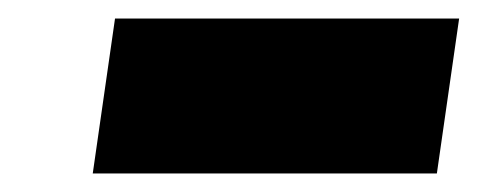

<svg xmlns="http://www.w3.org/2000/svg" viewBox="-20 -391 515 207"><path d="M80 -204 104 -371H475L451 -204Z"/></svg>

Font: Lexend ExtBd
Style: Italic
Weight: 800
Italic angle: -8.13011°
Designer: Bonnie Shaver-Troup, Thomas Jockin
Foundry: Lexend
Version: Version 1.007